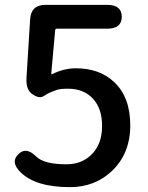

<svg xmlns="http://www.w3.org/2000/svg" viewBox="-20 -757 610 790"><path d="M268 13Q127 13 65 -48Q22 -90 55 -122Q87 -155 129 -113Q161 -81 254 -81Q318 -81 359 -123.5Q400 -166 400 -238.5Q400 -311 362 -351.5Q324 -392 260 -392Q227 -392 213.5 -387Q200 -382 188.5 -377.5Q177 -373 159.5 -361.5Q142 -350 114 -369Q86 -387 89 -437L104 -678Q108 -737 167 -737H421Q481 -737 481 -688Q481 -639 421 -639H214Q208 -639 207 -633L191 -455Q191 -450 195 -452Q243 -476 292 -476Q390 -476 450 -419Q516 -357 516 -241Q516 -125 440 -53Q370 13 268 13Z"/></svg>

Font: Resource Han Rounded CN Medium
Style: Regular
Weight: 500
Designer: Cyano Hao (round all glyphs); Ryoko NISHIZUKA 西塚涼子 (kana, bopomofo & ideographs); Paul D. Hunt (Latin, Greek & Cyrillic)
Foundry: Cyano Hao
Version: 0.990